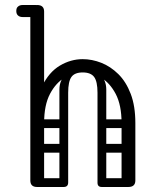

<svg xmlns="http://www.w3.org/2000/svg" viewBox="-20 -746 620 766"><path d="M121 -249V-255Q121 -346 148 -402Q175 -458 218.5 -484Q262 -510 310 -510Q347 -510 384 -495.5Q421 -481 452 -450.5Q483 -420 501.5 -371.5Q520 -323 520 -255H465Q465 -327 441.5 -371.5Q418 -416 382.5 -436.5Q347 -457 310 -457Q274 -457 238.5 -436.5Q203 -416 179.5 -371.5Q156 -327 156 -255V-249ZM128 0Q101 0 101 -26V-700Q101 -726 128 -726Q156 -726 156 -700V-26Q156 0 128 0ZM492 0Q465 0 465 -26V-255Q465 -281 492 -281Q520 -281 520 -255V-26Q520 0 492 0ZM70 -678Q58 -678 51 -685Q45 -691 45 -702Q45 -714 51 -719Q58 -726 70 -726H121Q132 -726 138 -724.5Q144 -723 145 -721Q149 -717 152 -712Q155 -707 155 -702Q153 -689 146 -685Q142 -678 121 -678ZM234 0Q217 0 217 -17V-379Q217 -396 234 -396Q252 -396 252 -380V-18Q252 0 234 0ZM386 0Q369 0 369 -17V-379Q369 -396 386 -396Q404 -396 404 -380V-18Q404 0 386 0ZM310 -457Q278 -457 265 -439Q252 -421 252 -376V-281H217V-389Q217 -427 244.5 -451.5Q272 -476 321 -476ZM310 -457 300 -476Q350 -476 377 -451.5Q404 -427 404 -389V-281H369V-376Q369 -421 355.5 -439Q342 -457 310 -457ZM112 -17Q112 -35 130 -35H233Q251 -35 251 -17Q251 0 232 0H129Q112 0 112 -17ZM371 -17Q371 -35 389 -35H492Q510 -35 510 -17Q510 0 491 0H388Q371 0 371 -17ZM141 -235Q123 -235 123 -252Q123 -258 126.5 -264Q130 -270 140 -270H234Q252 -270 252 -253Q252 -246 248 -240.5Q244 -235 235 -235ZM141 -137Q123 -137 123 -154Q123 -160 126.5 -166Q130 -172 140 -172H234Q252 -172 252 -155Q252 -148 248 -142.5Q244 -137 235 -137ZM388 -235Q370 -235 370 -252Q370 -258 373.5 -264Q377 -270 387 -270H481Q499 -270 499 -253Q499 -246 495 -240.5Q491 -235 482 -235ZM388 -137Q370 -137 370 -154Q370 -160 373.5 -166Q377 -172 387 -172H481Q499 -172 499 -155Q499 -148 495 -142.5Q491 -137 482 -137Z"/></svg>

Font: Nsibidi Libre Uzo
Style: Regular
Weight: 400
Designer: Oluwaseun Badejo
Version: Version 1.021